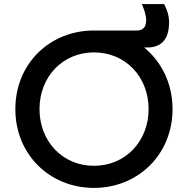

<svg xmlns="http://www.w3.org/2000/svg" viewBox="-20 -906 918 938"><path d="M439 12C655 12 823 -152 823 -373C823 -498 769 -605 684 -674H699C763 -674 806 -708 806 -797C806 -833 795 -859 782 -886H673C684 -860 694 -832 694 -808C694 -759 663 -757 646 -757H439C223 -757 55 -595 55 -373C55 -151 223 12 439 12ZM173 -373C173 -530 285 -650 439 -650C594 -650 706 -530 706 -373C706 -216 593 -96 439 -96C285 -96 173 -216 173 -373Z"/></svg>

Font: Mluvka SemiBold
Style: Regular
Weight: 600
Designer: Modified by Jiří Krblich, Original typeface by Gumpita Rahayu
Foundry: Gumpita Rahayu & Jiří Krblich
Version: Version 2.000;Glyphs 3.1.1 (3134)